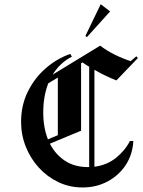

<svg xmlns="http://www.w3.org/2000/svg" viewBox="-20 -852 663 888"><path d="M381.7 -680 375 -685.8 445.8 -832.5 489.2 -799.2ZM361.7 15Q301.7 15 250 -9.6Q198.3 -34.2 159.6 -76.7Q120.8 -119.2 99.2 -173.8Q77.5 -228.3 77.5 -288.3Q77.5 -365.8 109.2 -429.2Q140.8 -492.5 192.5 -537.1Q244.2 -581.7 305 -602.5L312.5 -590Q257.5 -561.7 223.3 -506.7L443.3 -640.8Q474.2 -617.5 509.2 -600Q544.2 -582.5 584.2 -569.2L610.8 -591.7L617.5 -583.3L518.3 -480Q465.8 -500.8 416.7 -529.2V-80.8Q475 -88.3 517.1 -122.5Q559.2 -156.7 580.8 -200H596.7Q593.3 -137.5 561.7 -89.2Q530 -40.8 477.9 -12.9Q425.8 15 361.7 15ZM355 -247.5 210.8 -187.5Q235.8 -138.3 280 -108.8Q324.2 -79.2 387.5 -79.2Q390 -79.2 392.5 -79.2V-543.3Q376.7 -552.5 361.7 -563.3L355 -559.2ZM180 -331.7Q180 -262.5 201.7 -207.5L247.5 -226.7V-493.3L203.3 -466.7Q180 -406.7 180 -331.7Z"/></svg>

Font: Manufacturing Consent
Style: Regular
Weight: 400
Version: Version 3.000; ttfautohint (v1.8.4.7-5d5b)